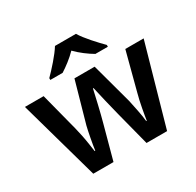

<svg xmlns="http://www.w3.org/2000/svg" viewBox="-163 -950 1156 1133"><g transform="rotate(-30 415.0 -383.0)"><path d="M343.3 -766.1C317.4 -722.7 255.4 -654.3 219.2 -618.2V-606H303.2C338.9 -628.9 378.4 -658.2 413.1 -693.8C447.8 -658.2 489.7 -627.4 526.4 -606H611.3V-618.2C575.2 -654.3 511.2 -722.7 486.3 -766.1ZM524.9 0H665L818.8 -543H693.8L626 -284.2C610.8 -231 596.2 -143.6 591.8 -112.8H587.9C585.9 -147.9 567.4 -231.4 560.1 -266.1L484.9 -543H347.2L269 -266.1C261.7 -238.3 244.1 -146 240.2 -111.8H235.8C233.9 -124.5 231.4 -141.1 228.5 -161.6C222.7 -202.1 213.4 -247.6 204.1 -284.2L137.2 -543H9.8L162.1 0H299.8L362.8 -231.9C376.5 -280.8 404.8 -401.9 412.1 -437H416C423.3 -401.4 452.1 -282.2 464.8 -232.9Z"/></g></svg>

Font: Noto Reveo Sans
Style: Regular
Weight: 600
Designer: Monotype Design Team
Foundry: Monotype Imaging Inc.
Version: Version 2.007